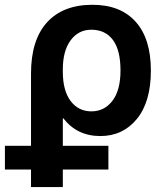

<svg xmlns="http://www.w3.org/2000/svg" viewBox="-69 -550 680 790"><path d="M-48.8 147.5V49.8H58.6V-247.1Q58.6 -385.7 124.5 -458Q190.4 -530.3 311.5 -530.3Q426.8 -530.3 489.3 -460.4Q551.8 -390.6 551.8 -259.8Q551.8 -130.9 494.1 -60.5Q436.5 9.8 343.8 9.8Q248 9.8 191.4 -63.5H189.5V49.8H377V147.5H189.5V219.7H58.6V147.5ZM426.8 -259.8Q426.8 -343.8 395.5 -385.7Q364.3 -427.7 306.6 -427.7Q253.9 -427.7 221.7 -384.3Q189.5 -340.8 189.5 -264.6V-254.9Q189.5 -176.8 221.7 -134.3Q253.9 -91.8 307.1 -91.8Q360.4 -91.8 393.6 -135.3Q426.8 -178.7 426.8 -259.8Z"/></svg>

Font: Mgen+ 1c bold
Style: Bold
Weight: 700
Designer: [Source Han Sans]
Ryoko NISHIZUKA  (kana & ideographs); Paul D. Hunt (Latin, Greek & Cyrillic); Wenlong ZHANG  (bopomofo
Version: Version 1.059.20150602